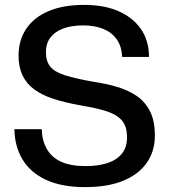

<svg xmlns="http://www.w3.org/2000/svg" viewBox="-20 -757 693 786"><path d="M328 9Q232 9 168 -21Q104 -51 72 -104.5Q40 -158 39 -228H151Q152 -182 171.5 -147.5Q191 -113 230 -95Q269 -77 331 -77Q382 -77 420 -89.5Q458 -102 479 -128Q500 -154 500 -195Q500 -226 490 -247Q480 -268 457.5 -282.5Q435 -297 398.5 -307Q362 -317 308 -326Q246 -337 198.5 -352.5Q151 -368 119.5 -391.5Q88 -415 72 -449Q56 -483 56 -529Q56 -593 88 -640Q120 -687 180 -712Q240 -737 324 -737Q408 -737 467 -710.5Q526 -684 558 -636.5Q590 -589 590 -524H480Q478 -568 457.5 -596.5Q437 -625 402 -639Q367 -653 320 -653Q272 -653 238 -640Q204 -627 186 -603Q168 -579 168 -543Q168 -506 186 -484Q204 -462 247 -448.5Q290 -435 364 -422Q412 -415 457 -402Q502 -389 537 -366Q572 -343 593 -303.5Q614 -264 614 -201Q614 -139 581.5 -91.5Q549 -44 485.5 -17.5Q422 9 328 9Z"/></svg>

Font: Mona Sans ExtraLight Medium
Style: Regular
Weight: 500
Version: Version 2.000